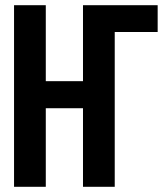

<svg xmlns="http://www.w3.org/2000/svg" viewBox="-20 -718 640 738"><path d="M34 -698H156V-406H299V-698H586V-595H421V0H299V-302H156V0H34Z"/></svg>

Font: IBM Plex Mono SmBld
Style: Regular
Weight: 600
Monospace: yes
Designer: Mike Abbink, Paul van der Laan, Pieter van Rosmalen
Foundry: Bold Monday
Version: Version 2.3